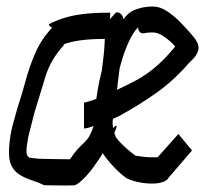

<svg xmlns="http://www.w3.org/2000/svg" viewBox="-20 -550 666 592"><path d="M183 22Q163 22 140 21.5Q117 21 116 21Q100 13 78.5 6Q57 -1 41 -11Q23 -22 14.5 -41Q6 -60 8 -93Q10 -131 20 -168Q30 -205 35 -221Q48 -260 59.5 -303Q71 -346 89.5 -388Q108 -430 141 -465Q128 -471 131.5 -475Q135 -479 161 -489Q193 -501 230.5 -506Q268 -511 318 -511H320L319 -491L338 -512H339Q362 -512 362 -475Q362 -462 360 -450.5Q358 -439 357 -425Q355 -391 351 -357.5Q347 -324 343 -292Q340 -268 335 -225.5Q330 -183 320 -144Q337 -166 339 -162Q341 -158 331.5 -138Q322 -118 305 -90Q288 -62 268 -34.5Q248 -7 228 10Q215 21 208.5 21.5Q202 22 183 22ZM190 -59H196Q213 -85 229.5 -100.5Q246 -116 253 -126Q261 -139 267.5 -158.5Q274 -178 279.5 -210.5Q285 -243 290 -295Q293 -328 297.5 -361Q302 -394 303 -425V-430Q219 -430 175 -413L177 -412H178Q137 -368 120.5 -315Q104 -262 86 -202Q81 -181 73 -151.5Q65 -122 62 -93Q61 -80 62.5 -74.5Q64 -69 70 -64Q72 -64 85 -62Q98 -60 122 -60Q123 -60 146.5 -59.5Q170 -59 190 -59ZM449 16Q425 16 402 10.5Q379 5 368 -2Q350 -15 328 -38.5Q306 -62 295 -81L293 -82Q285 -97 280.5 -118Q276 -139 274 -163Q263 -159 254 -156.5Q245 -154 241 -154H239V-234H241Q244 -234 254.5 -237.5Q265 -241 277 -245Q284 -298 299 -351Q314 -404 334.5 -446.5Q355 -489 376 -508Q384 -515 394 -519Q404 -523 420 -527Q437 -530 451 -530Q473 -530 495 -515.5Q517 -501 537 -480.5Q557 -460 572 -442Q599 -412 590 -391Q585 -378 575.5 -368.5Q566 -359 561 -354Q515 -301 462 -263.5Q409 -226 347 -192Q343 -190 327 -183Q327 -164 329 -153Q331 -142 336 -131Q335 -127 352.5 -109Q370 -91 390 -76L398 -70Q403 -69 418 -67Q433 -65 449 -65H466L530 -137L572 -86L498 0H499Q486 16 449 16ZM334 -270Q367 -285 396.5 -300.5Q426 -316 456 -340.5Q486 -365 519 -405L520 -407Q507 -422 487.5 -436Q468 -450 451 -450Q446 -450 438 -449.5Q430 -449 428 -448Q415 -445 410 -452.5Q405 -460 406 -466Q390 -450 376 -419Q362 -388 351.5 -349Q341 -310 334 -270Z"/></svg>

Font: Syne Tactile
Style: Regular
Weight: 400
Designer: Lucas Descroix
Foundry: Bonjour Monde
Version: Version 2.100; ttfautohint (v1.8.3)